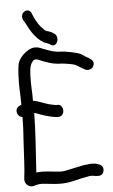

<svg xmlns="http://www.w3.org/2000/svg" viewBox="-57 -888 528 895"><g transform="rotate(-5 207.5 -440.5)"><path d="M40 -415 31 -410C3 -398 14 -359 40 -357C40 -321 38 -284 35 -244C31 -186 30 -120 23 -69C20 -43 46 -23 71 -34C85 -38 96 -40 114 -38C164 -33 200 -26 254 -40C282 -47 303 -51 314 -53C323 -55 331 -56 338 -56C348 -56 388 -41 394 -73C401 -105 366 -112 338 -112C336 -112 303 -108 303 -108L246 -96C221 -90 203 -87 192 -88C159 -90 121 -98 84 -94H83C82 -94 82 -93 81 -93C81 -94 82 -98 82 -100C87 -184 95 -279 96 -371C102 -370 110 -367 119 -363C142 -355 170 -346 196 -343H210C221 -343 232 -355 232 -370C232 -385 223 -399 210 -399H198C192 -400 182 -402 170 -405C149 -410 119 -425 95 -428V-457C94 -478 93 -497 93 -514C93 -559 94 -591 107 -607C111 -616 121 -622 135 -617C166 -604 200 -589 244 -589C251 -589 297 -582 305 -578C321 -570 334 -560 352 -551C367 -545 384 -553 389 -564C402 -590 376 -599 369 -606H368C358 -610 349 -619 335 -626C320 -634 263 -645 244 -645C217 -645 194 -653 172 -662L148 -671C126 -679 105 -674 88 -661H87C68 -647 45 -625 42 -595C39 -574 37 -543 37 -514C37 -496 38 -477 39 -456C39 -443 39 -431 40 -415ZM94 -787C112 -750 136 -714 168 -696V-695C176 -692 192 -687 196 -684V-683H197C201 -680 210 -674 220 -679C238 -688 238 -721 223 -730C216 -735 210 -739 199 -743C182 -748 182 -746 172 -758V-759H171C155 -774 145 -790 133 -815L124 -836V-837C106 -867 67 -839 82 -808Z"/></g></svg>

Font: Stray Cat
Style: BdCn
Weight: 700
Version: Version 1.0